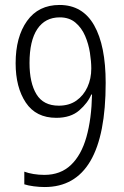

<svg xmlns="http://www.w3.org/2000/svg" viewBox="-20 -744 499 774"><path d="M406 -410Q406 10 160 10Q139 10 116 7Q93 4 78 -1V-52Q94 -46 115 -42.5Q136 -39 159 -39Q224 -39 266 -79Q308 -119 328.5 -192Q349 -265 351 -363H348Q334 -329 299.5 -299Q265 -269 207 -269Q125 -269 84 -330.5Q43 -392 43 -489Q43 -595 89 -659.5Q135 -724 220 -724Q313 -724 359.5 -642Q406 -560 406 -410ZM221 -674Q162 -674 130.5 -627Q99 -580 99 -490Q99 -410 127 -364Q155 -318 217 -318Q259 -318 288 -338.5Q317 -359 332.5 -393Q348 -427 348 -468Q348 -496 342.5 -531.5Q337 -567 323 -599.5Q309 -632 284 -653Q259 -674 221 -674Z"/></svg>

Font: Noto Sans Lao UI Cond Light
Style: Regular
Weight: 300
Width: 3
Designer: Monotype Design Team
Foundry: Monotype Imaging Inc.
Version: Version 2.000; ttfautohint (v1.8.4.7-5d5b)